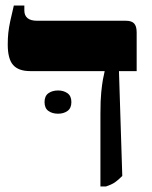

<svg xmlns="http://www.w3.org/2000/svg" viewBox="-20 -667 549 694"><path d="M343 7V-256Q343 -305 346 -334Q349 -363 352 -379.5Q355 -396 358 -408V-410H89Q47 -410 27.5 -432Q8 -454 8 -506Q8 -529 10 -548Q12 -567 17 -590.5Q22 -614 30 -647H68V-629Q68 -611 79.5 -601.5Q91 -592 114 -592H435Q456 -592 465 -582Q474 -572 474 -550V-410H410L422 -31Q407 -16 395.5 -8Q384 0 363 7ZM141 -298Q141 -320 155 -330Q169 -340 190 -340Q210 -340 224 -330Q238 -320 238 -298Q238 -276 224 -266Q210 -256 190 -256Q169 -256 155 -266Q141 -276 141 -298Z"/></svg>

Font: Noto Serif Hebrew ExtraBold
Style: Regular
Weight: 800
Version: Version 2.003